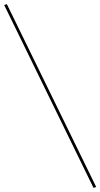

<svg xmlns="http://www.w3.org/2000/svg" viewBox="-54 -738 482 922"><path d="M395 164 -34 -714 -21 -718 408 160Z"/></svg>

Font: EauTestText Thin
Style: Italic
Weight: 250
Italic angle: -12°
Designer: Christian Thalmann (Catharsis Fonts)
Version: Version 0.001;PS 000.001;hotconv 1.0.88;makeotf.lib2.5.64775